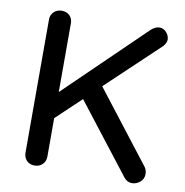

<svg xmlns="http://www.w3.org/2000/svg" viewBox="-79 -777 822 855"><g transform="rotate(10 331.5 -350.0)"><path d="M626 -48Q626 -26 609.5 -12Q593 2 572 2Q552 2 537 -16L294 -329L182 -223V-49Q182 -28 168 -14Q154 0 132 0Q110 0 96.5 -14Q83 -28 83 -49V-652Q83 -672 97 -686Q111 -700 133 -700Q155 -700 168.5 -686.5Q182 -673 182 -652V-341L537 -685Q556 -702 575 -702Q593 -702 606 -687Q619 -672 619 -655Q619 -640 605 -624L368 -400L615 -81Q626 -67 626 -48Z"/></g></svg>

Font: Quicksand Medium
Style: Regular
Weight: 500
Designer: Andrew Paglinawan
Foundry: Andrew Paglinawan
Version: Version 3.000